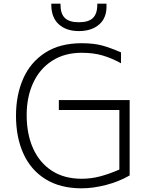

<svg xmlns="http://www.w3.org/2000/svg" viewBox="-20 -1007 820 1044"><path d="M67 0ZM685 -463V-53Q626 -19 555.5 -1Q485 17 424 17Q308 17 228 -32.5Q148 -82 107.5 -171Q67 -260 67 -378Q67 -490 106 -579Q145 -668 225 -720Q305 -772 424 -772Q490 -772 535.5 -759.5Q581 -747 638 -722V-663Q587 -691 537.5 -705.5Q488 -720 424 -720Q331 -720 263.5 -676.5Q196 -633 160.5 -556.5Q125 -480 125 -381Q125 -278 160 -200Q195 -122 262 -78.5Q329 -35 424 -35Q475 -35 524.5 -48Q574 -61 629 -85V-409H300V-463ZM259 -981V-987H309V-981Q309 -932 333 -909Q357 -886 409 -886Q461 -886 485 -909Q509 -932 509 -981V-987H559V-981Q562 -912 520.5 -875Q479 -838 409 -838Q340 -838 299.5 -875Q259 -912 259 -981Z"/></svg>

Font: Biryani ExtraLight
Style: Regular
Weight: 275
Designer: Dan Reynolds and Mathieu Reguer
Foundry: Dan Reynolds and Mathieu Reguer
Version: Version 1.004; ttfautohint (v1.1) -l 5 -r 5 -G 72 -x 0 -D la